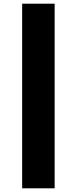

<svg xmlns="http://www.w3.org/2000/svg" viewBox="-20 -805 416 1040"><path d="M100 -785H276V215H100Z"/></svg>

Font: Jost* Heavy
Style: Regular
Weight: 800
Version: Version 3.7